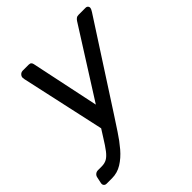

<svg xmlns="http://www.w3.org/2000/svg" viewBox="-218 -654 979 979"><g transform="rotate(-45 271.0 -165.0)"><path d="M-6.5 190.2Q-16.7 190.2 -21.9 183.8Q-27.1 177.4 -25.1 167.3L-17.8 133.2Q-15.8 123 -7.8 116.6Q0.2 110.3 10.4 110.3H36.9Q59.2 110.3 75.1 101.3Q91 92.3 107.5 70.8Q124 49.4 147.2 11.7L473.3 -503.3Q478.6 -511.1 484.8 -515.5Q490.9 -520 501.9 -520H551.6Q559.9 -520 564.8 -514.2Q569.7 -508.4 568.1 -500.4Q567.3 -494.8 559.2 -481.7L268.6 -32.1Q244.6 4.3 219.2 43.3Q193.9 82.2 165.2 115.9Q136.4 149.5 103.5 169.8Q70.6 190.2 32.2 190.2ZM176.3 -15.1 73.9 -481.7Q70.9 -496.3 73.4 -502.1Q75.6 -509.3 82.5 -514.7Q89.4 -520 97.4 -520H140.6Q151.6 -520 156.2 -514.8Q160.7 -509.7 161.7 -503.3L245.3 -105.6Z"/></g></svg>

Font: Rubik Light
Style: Italic
Weight: 300
Italic angle: -12°
Designer: Hubert and Fischer
Foundry: Hubert and Fischer
Version: Version 2.300;gftools[0.9.30]